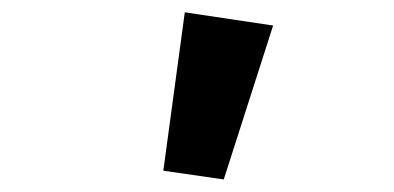

<svg xmlns="http://www.w3.org/2000/svg" viewBox="-20 -850 640 312"><path d="M343.6 -558.4 245.4 -572.6 280.3 -830 423.8 -808.5Z"/></svg>

Font: Source Code Pro ExtraLight
Style: Regular
Weight: 200
Monospace: yes
Designer: Paul D. Hunt, Teo Tuominen
Foundry: Adobe
Version: Version 1.026;hotconv 1.1.0;makeotfexe 2.6.0